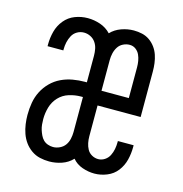

<svg xmlns="http://www.w3.org/2000/svg" viewBox="-87 -618 673 706"><g transform="rotate(15 250.0 -265.0)"><path d="M161 8Q143 8 125.5 4Q108 0 93 -10.5Q78 -21 67.5 -35.5Q57 -50 51 -67Q45 -84 42.5 -102Q40 -120 40 -137Q40 -161 44 -184Q48 -207 58.5 -227.5Q69 -248 85.5 -264.5Q102 -281 123 -291Q144 -301 167 -305Q190 -309 213 -309H220V-410Q220 -423 217.5 -436Q215 -449 207.5 -460Q200 -471 188 -477Q176 -483 163 -483Q149 -483 137 -476Q125 -469 118.5 -457Q112 -445 109 -431.5Q106 -418 106 -404Q106 -403 106 -402Q106 -401 106 -400H46Q46 -402 46 -404Q46 -406 46 -407Q46 -432 52.5 -456.5Q59 -481 75 -500.5Q91 -520 114.5 -529Q138 -538 163 -538Q187 -538 210.5 -530Q234 -522 251 -504Q267 -521 290.5 -529.5Q314 -538 338 -538Q354 -538 369.5 -534.5Q385 -531 398 -522Q411 -513 420.5 -500Q430 -487 435 -472Q440 -457 442 -441.5Q444 -426 444 -410V-237H280V-120Q280 -107 282.5 -94.5Q285 -82 291 -71Q297 -60 308.5 -53.5Q320 -47 333 -47Q346 -47 357.5 -54.5Q369 -62 375 -74Q381 -86 383.5 -99Q386 -112 386 -126Q386 -127 386 -128Q386 -129 386 -130H446Q446 -128 446 -126Q446 -124 446 -123Q446 -98 440 -74Q434 -50 419 -30.5Q404 -11 380.5 -1.5Q357 8 333 8Q310 8 287 0Q264 -8 249 -26Q232 -8 208.5 0Q185 8 161 8ZM280 -293H384V-410Q384 -422 382 -434Q380 -446 375 -457Q370 -468 360 -475.5Q350 -483 337 -483Q324 -483 312 -477Q300 -471 293 -460Q286 -449 283 -436Q280 -423 280 -410ZM161 -47Q174 -47 186.5 -53Q199 -59 206.5 -69.5Q214 -80 217 -93.5Q220 -107 220 -120V-253H213Q190 -253 167.5 -246Q145 -239 129 -222Q113 -205 106.5 -182.5Q100 -160 100 -137Q100 -127 101 -116.5Q102 -106 105 -96.5Q108 -87 112.5 -77.5Q117 -68 124 -61Q131 -54 141 -50.5Q151 -47 161 -47Z"/></g></svg>

Font: Iosevka Slab Light
Style: Regular
Weight: 300
Monospace: yes
Designer: Belleve Invis
Foundry: Belleve Invis
Version: Version 11.1.0; ttfautohint (v1.8.3)